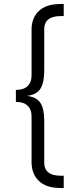

<svg xmlns="http://www.w3.org/2000/svg" viewBox="-20 -802 391 955"><path d="M200 -656V-450Q200 -392 181.5 -361.5Q163 -331 114 -325Q163 -319 181.5 -289.5Q200 -260 200 -203V6Q200 72 282 72H297V133H279Q211 133 174 98.5Q137 64 137 4V-224Q137 -257 117.5 -276Q98 -295 61 -295H59V-355H61Q98 -355 117.5 -374Q137 -393 137 -426V-654Q137 -714 174 -748Q211 -782 279 -782H297V-722H282Q200 -722 200 -656Z"/></svg>

Font: Khand
Style: Regular
Weight: 400
Designer: Devanagari: Sanchit Sawaria, Jyotish Sonowal; Latin: Satya Rajpurohit
Foundry: Indian Type Foundry
Version: Version 1.101;PS 1.0;hotconv 1.0.78;makeotf.lib2.5.61930; tt